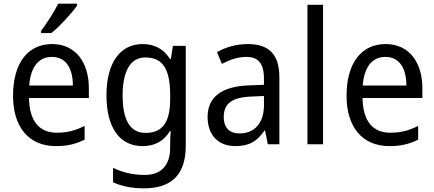

<svg xmlns="http://www.w3.org/2000/svg" viewBox="-20 -786 2367 1046"><path d="M400 -756V-766H297C275 -721 236 -661 204 -618V-606H260C305 -642 375 -718 400 -756ZM264 -546C132 -546 51 -443 51 -264C51 -94 137 10 284 10C347 10 392 -1 441 -25V-100C391 -75 347 -63 290 -63C193 -63 140 -127 138 -252H464V-306C464 -447 391 -546 264 -546ZM263 -476C342 -476 377 -409 377 -320H139C147 -421 190 -476 263 -476Z M757 -546C634 -546 560 -443 560 -267C560 -89 633 10 757 10C823 10 872 -17 906 -72H910C908 -53 907 -18 907 0V19C907 117 856 167 768 167C704 167 645 153 596 128V207C643 229 698 240 765 240C921 240 992 159 992 8V-536H922L911 -465H906C870 -521 820 -546 757 -546ZM771 -473C865 -473 907 -413 907 -268V-246C907 -119 865 -62 773 -62C690 -62 648 -130 648 -266C648 -399 691 -473 771 -473Z M1330 -546C1266 -546 1207 -528 1162 -502L1189 -438C1231 -460 1275 -476 1322 -476C1385 -476 1418 -443 1418 -357V-324L1338 -321C1186 -316 1111 -256 1111 -149C1111 -49 1170 10 1262 10C1339 10 1381 -17 1421 -75H1424L1439 0H1502V-364C1502 -486 1449 -546 1330 -546ZM1350 -260 1418 -263V-213C1418 -111 1362 -59 1285 -59C1233 -59 1199 -87 1199 -149C1199 -218 1239 -256 1350 -260Z M1740 0V-760H1655V0Z M2081 -546C1949 -546 1868 -443 1868 -264C1868 -94 1954 10 2101 10C2164 10 2209 -1 2258 -25V-100C2208 -75 2164 -63 2107 -63C2010 -63 1957 -127 1955 -252H2281V-306C2281 -447 2208 -546 2081 -546ZM2080 -476C2159 -476 2194 -409 2194 -320H1956C1964 -421 2007 -476 2080 -476Z"/></svg>

Font: Noto Sans Malayalam SemiCondensed
Style: Regular
Weight: 400
Width: 4
Designer: Jelle Bosma - Monotype Design Team
Foundry: Monotype Imaging Inc.
Version: Version 2.104